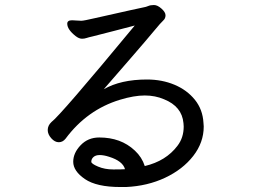

<svg xmlns="http://www.w3.org/2000/svg" viewBox="-20 -733 1040 768"><path d="M433.1 -55.2Q467.8 -55.2 480 -56.2Q471.2 -88.9 416 -106Q395 -112.8 378.9 -112.8Q362.8 -112.8 354 -105Q345.2 -97.2 345.2 -85.9Q345.2 -78.1 372.1 -66.7Q398.9 -55.2 433.1 -55.2ZM483.9 15.1H461.9Q366.2 15.1 319.6 -16.8Q272.9 -48.8 272.9 -85.9Q272.9 -121.1 302.5 -152.1Q332 -183.1 377 -183.1Q419.9 -183.1 455.6 -170.2Q491.2 -157.2 519.5 -130.6Q547.9 -104 559.1 -68.8Q644 -88.9 689.9 -149.9Q714.8 -182.1 714.8 -227.1L713.9 -240.2Q708 -307.1 636.2 -335.9Q601.1 -351.1 559.1 -351.1Q516.1 -351.1 460 -334Q328.1 -293.9 242.2 -178.2Q231 -164.1 215.1 -164.1Q199.2 -164.1 185.1 -179.9Q170.9 -195.8 170.9 -212.9Q170.9 -231 186 -245.1Q221.2 -271 519 -630.9Q506.8 -627.9 436.5 -609.4Q366.2 -590.8 350.6 -587.4Q335 -584 326.4 -581.1Q317.9 -578.1 308.1 -578.1Q295.9 -578.1 282.2 -588.9Q249 -615.2 249 -638.2Q249 -651.9 268.1 -651.9L305.2 -649.9Q314.9 -649.9 362.8 -661.1Q544.9 -702.1 554.4 -703.6Q564 -705.1 573 -709Q582 -712.9 595.9 -712.9Q609.9 -712.9 626 -698.5Q642.1 -684.1 642.1 -671.9Q642.1 -659.2 633.1 -651.1Q624 -643.1 595.9 -609.1Q567.9 -575.2 505.9 -503.7Q443.8 -432.1 395 -376Q462.9 -415 567.9 -415Q627.9 -415 678 -394Q728 -373 759.5 -334Q791 -294.9 793.9 -241.2L794.9 -227.1Q794.9 -163.1 752.9 -109.1Q710.9 -55.2 640.4 -22Q569.8 11.2 483.9 15.1Z"/></svg>

Font: LXGW WenKai Screen
Style: Regular
Weight: 400
Designer: LXGW / Fontworks Inc.
Foundry: LXGW / Fontworks Inc.
Version: Version 1.510;January 18,2025